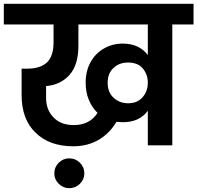

<svg xmlns="http://www.w3.org/2000/svg" viewBox="-41 -760 1032 1004"><path d="M-21 -740C-21 -740 -21 -632 -21 -632C-21 -632 239 -632 239 -632C239 -632 239 -539 239 -539C239 -539 239 -539 239 -539C239 -490 227 -454 204 -433C181 -412 147 -401 102 -401C102 -401 72 -401 72 -401C72 -401 72 -264 72 -264C72 -264 72 -264 72 -264C72 -179 96 -113 145 -66C193 -19 259 5 342 5C342 5 342 5 342 5C393 5 438 -7 477 -30C515 -53 545 -84 568 -123C568 -123 568 -123 568 -123C583 -122 594 -121 601 -121C601 -121 601 -121 601 -121C660 -121 703 -141 732 -181C732 -181 732 0 732 0C732 0 860 0 860 0C860 0 860 -632 860 -632C860 -632 971 -632 971 -632C971 -632 971 -740 971 -740C971 -740 -21 -740 -21 -740ZM345 -106C345 -106 345 -106 345 -106C300 -106 264 -119 239 -146C213 -172 200 -206 200 -249C200 -249 200 -310 200 -310C200 -310 200 -310 200 -310C251 -314 292 -334 323 -369C354 -404 369 -455 369 -522C369 -522 369 -632 369 -632C369 -632 732 -632 732 -632C732 -632 732 -472 732 -472C732 -472 732 -472 732 -472C702 -512 658 -532 601 -532C601 -532 601 -532 601 -532C564 -532 531 -523 502 -506C472 -489 449 -465 432 -434C415 -403 407 -367 407 -328C407 -328 407 -328 407 -328C407 -295 412 -266 423 -239C434 -212 449 -189 469 -170C469 -170 469 -170 469 -170C442 -127 400 -106 345 -106ZM629 -220C629 -220 629 -220 629 -220C598 -220 573 -230 553 -249C532 -268 522 -294 522 -328C522 -328 522 -328 522 -328C522 -360 532 -386 553 -405C573 -424 598 -433 629 -433C629 -433 629 -433 629 -433C662 -433 688 -423 706 -402C723 -381 732 -356 732 -327C732 -327 732 -327 732 -327C732 -298 723 -273 705 -252C687 -231 662 -220 629 -220ZM400 147C400 147 400 147 400 147C400 125 392 106 377 91C362 76 343 68 321 68C321 68 321 68 321 68C300 68 281 76 266 91C251 106 243 125 243 147C243 147 243 147 243 147C243 168 251 186 266 201C281 216 300 224 321 224C321 224 321 224 321 224C343 224 362 216 377 201C392 186 400 168 400 147Z"/></svg>

Font: Girnar Poppins
Style: SemiBold
Weight: 500
Designer: Ninad Kale (Devanagari), Jonny Pinhorn (Latin)
Foundry: Indian Type Foundry
Version: ""